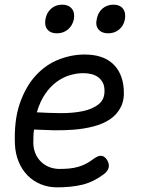

<svg xmlns="http://www.w3.org/2000/svg" viewBox="-20 -794 640 824"><path d="M438 -110Q450 -92 446.5 -75.5Q443 -59 425 -46Q381 -13 334 -1.5Q287 10 225 10Q187 10 154.5 -3.5Q122 -17 98 -41.5Q74 -66 60 -100Q46 -134 44 -175Q40 -279 65.5 -351.5Q91 -424 134 -470.5Q177 -517 232 -538.5Q287 -560 343 -560Q420 -560 462.5 -522Q505 -484 511 -414Q515 -367 498.5 -334.5Q482 -302 452 -282Q422 -262 381.5 -251.5Q341 -241 297 -237.5Q253 -234 208.5 -235Q164 -236 126 -238Q124 -225 123.5 -210Q123 -195 123 -178Q124 -153 133 -133Q142 -113 157.5 -98.5Q173 -84 193 -76.5Q213 -69 235 -69Q260 -69 279 -71Q298 -73 315.5 -78Q333 -83 348.5 -91Q364 -99 380 -111Q400 -126 413.5 -125.5Q427 -125 438 -110ZM138 -312Q187 -309 239.5 -308.5Q292 -308 335.5 -317Q379 -326 405.5 -348.5Q432 -371 428 -414Q427 -430 419 -443Q411 -456 399.5 -464Q388 -472 372 -476Q356 -480 337 -480Q310 -480 280.5 -471.5Q251 -463 223.5 -443Q196 -423 174 -391Q152 -359 138 -312ZM444 -651Q417 -651 403 -667.5Q389 -684 395 -711Q400 -740 419.5 -757Q439 -774 467 -774Q494 -774 507.5 -757Q521 -740 516 -711Q511 -684 491.5 -667.5Q472 -651 444 -651ZM224 -651Q197 -651 183.5 -667.5Q170 -684 175 -711Q180 -740 199.5 -757Q219 -774 247 -774Q274 -774 288 -757Q302 -740 297 -711Q291 -684 271.5 -667.5Q252 -651 224 -651Z"/></svg>

Font: Maple Mono Light
Style: Italic
Weight: 300
Italic angle: -10°
Monospace: yes
Designer: subframe7536
Version: Version 7.000